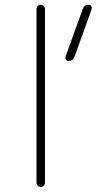

<svg xmlns="http://www.w3.org/2000/svg" viewBox="-20 -794 425 794"><path d="M288.1 -559.6Q282.2 -542 263.7 -542Q256.8 -542 252.9 -547.4Q249 -552.7 251 -559.6L322.3 -756.8Q328.1 -774.4 346.7 -774.4Q353.5 -774.4 357.4 -768.6Q359.4 -765.6 359.4 -761.7Q359.4 -759.8 359.4 -756.8ZM130.9 -38.1V-756.8Q130.9 -763.7 136.2 -769Q141.6 -774.4 148.4 -774.4Q155.3 -774.4 160.6 -769Q166 -763.7 166 -756.8V-38.1Q166 -31.2 160.6 -25.9Q155.3 -20.5 148.4 -20.5Q141.6 -20.5 136.2 -25.9Q130.9 -31.2 130.9 -38.1Z"/></svg>

Font: Gen Jyuu Gothic ExtraLight
Style: Regular
Weight: 100
Designer: [Source Han Sans]
Ryoko NISHIZUKA  (kana & ideographs); Paul D. Hunt (Latin, Greek & Cyrillic); Wenlong ZHANG  (bopomofo
Version: Version 1.002.20150607